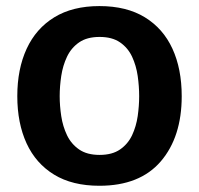

<svg xmlns="http://www.w3.org/2000/svg" viewBox="-20 -582 638 616"><path d="M35.5 -273.5Q35.5 -360.5 65.5 -425.5Q95.5 -490.5 154.2 -526.5Q213 -562.5 299 -562.5Q386 -562.5 444.8 -526.5Q503.5 -490.5 533.2 -425.8Q563 -361 563 -273.5Q563 -142.5 495.8 -64.2Q428.5 14 299 14Q212 14 153.5 -21.8Q95 -57.5 65.2 -122.2Q35.5 -187 35.5 -273.5ZM171.5 -273.5Q171.5 -242.5 176.5 -209.5Q181.5 -176.5 195 -148.2Q208.5 -120 233.8 -102.5Q259 -85 299.5 -85Q340 -85 365.2 -102.5Q390.5 -120 403.8 -148.2Q417 -176.5 421.8 -209.5Q426.5 -242.5 426.5 -273.5Q426.5 -305 421.8 -338.2Q417 -371.5 403.8 -400Q390.5 -428.5 365.2 -446Q340 -463.5 299.5 -463.5Q259 -463.5 233.8 -446Q208.5 -428.5 195 -400Q181.5 -371.5 176.5 -338.2Q171.5 -305 171.5 -273.5Z"/></svg>

Font: Signika SC SemiBold
Style: Regular
Weight: 600
Designer: Anna Giedryś
Foundry: Anna Giedryś
Version: Version 2.000; ttfautohint (v1.8.3) -l 8 -r 50 -G 200 -x 9 -